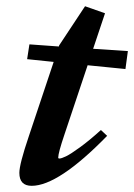

<svg xmlns="http://www.w3.org/2000/svg" viewBox="-20 -584 430 615"><path d="M81.5 11.2Q42 11.2 42 -30.3Q42 -58.1 72.3 -147.5L151.9 -385.7L66.9 -394.5L74.2 -441.9L168.5 -435.1L169.4 -438.5L252.4 -564L316.4 -541.5L278.3 -427.7L389.6 -420.4L381.8 -362.8L260.7 -375L186.5 -153.3Q166.5 -94.2 166.5 -79.1Q166.5 -76.2 169.9 -76.2Q176.8 -76.2 191.4 -83.3Q206.1 -90.3 236.3 -112.3Q266.6 -134.3 303.2 -167.5L323.2 -148.9Q167 11.2 81.5 11.2Z"/></svg>

Font: Elstob 6pt
Style: Italic
Weight: 700
Italic angle: -20°
Designer: Peter S. Baker
Version: Version 1.015